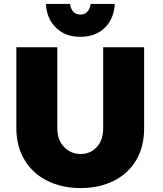

<svg xmlns="http://www.w3.org/2000/svg" viewBox="-20 -941 826 975"><path d="M305 -195C282 -219 271 -251 271 -290V-701H63V-290C63 -229 77 -175 104 -130C131 -84 169 -49 218 -24C267 1 325 14 390 14C455 14 511 1 560 -24C609 -49 646 -84 673 -130C699 -175 712 -229 712 -290V-701H504V-290C504 -250 493 -218 472 -195C451 -171 423 -159 390 -159C356 -159 328 -171 305 -195ZM352 -882C343 -892 337 -905 336 -921H213C216 -870 233 -830 265 -800C296 -769 337 -754 388 -754C439 -754 480 -769 512 -800C543 -830 560 -870 563 -921H440C439 -905 433 -892 424 -882C415 -872 403 -867 388 -867C373 -867 361 -872 352 -882Z"/></svg>

Font: Argentum Sans ExtraBold
Style: Regular
Weight: 800
Designer: Julieta Ulanovsky
Foundry: Julieta Ulanovsky
Version: Version 5.001;February 15, 2019;FontCreator 11.5.0.2425 64-b